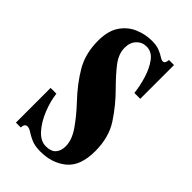

<svg xmlns="http://www.w3.org/2000/svg" viewBox="-174 -589 659 659"><g transform="rotate(45 156.0 -259.0)"><path d="M155 11Q128 11 111 3.5Q94 -4 83 -11.5Q72 -19 62.5 -19Q50 -19 49 0H25.5V-168.5H53.5Q57.5 -134.5 72 -99Q86.5 -63.5 108.2 -39.2Q130 -15 155.5 -15Q181 -15 192.5 -28.2Q204 -41.5 204 -63.5Q204 -94.5 180 -129Q156 -163.5 123 -198.5Q79.5 -244.5 52.8 -290.5Q26 -336.5 26 -398.5Q26 -446 45.5 -474.8Q65 -503.5 95.2 -516.2Q125.5 -529 157 -529Q180 -529 194.5 -523Q209 -517 218 -511Q227 -505 233.5 -505Q244 -505 245 -523.5H269.5V-359.5H241Q238 -389 228 -422.2Q218 -455.5 200.8 -478.8Q183.5 -502 158 -502Q136.5 -502 122 -486.5Q107.5 -471 107.5 -446Q107.5 -415.5 130 -386.5Q152.5 -357.5 186.5 -323.5Q226 -284 256.8 -237Q287.5 -190 287.5 -123Q287.5 -51.5 249.5 -20.2Q211.5 11 155 11Z"/></g></svg>

Font: Imbue 50pt ExtraBold
Style: Regular
Weight: 800
Designer: Tyler Finck
Foundry: Etcetera Type Company
Version: Version 1.102; ttfautohint (v1.8.3)